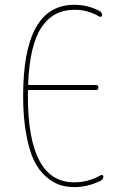

<svg xmlns="http://www.w3.org/2000/svg" viewBox="-20 -760 540 790"><path d="M285.2 9.8Q253.9 9.8 226.6 1Q199.2 -7.8 169.9 -32.7Q140.6 -57.6 120.6 -98.1Q100.6 -138.7 87.9 -207.5Q75.2 -276.4 75.2 -365.2Q75.2 -740.2 285.2 -740.2Q343.8 -740.2 390.6 -713.9Q399.4 -710 400.4 -697.3Q400.4 -693.4 396.5 -691.4Q392.6 -689.5 389.6 -691.4Q339.8 -720.7 285.2 -719.7Q199.2 -719.7 150.9 -647.9Q102.5 -576.2 95.7 -415Q95.7 -410.2 100.6 -410.2H375Q384.8 -410.2 384.8 -399.9Q384.8 -389.6 375 -389.6H99.6Q94.7 -389.6 94.7 -384.8V-365.2Q94.7 -9.8 285.2 -9.8Q343.8 -9.8 394.5 -39.1Q397.5 -41 401.4 -39.6Q405.3 -38.1 405.3 -34.2Q405.3 -22.5 394.5 -16.6Q341.8 9.8 285.2 9.8Z"/></svg>

Font: Rounded-L Mgen+ 2m thin
Style: Regular
Weight: 100
Designer: [Source Han Sans]
Ryoko NISHIZUKA  (kana & ideographs); Paul D. Hunt (Latin, Greek & Cyrillic); Wenlong ZHANG  (bopomofo
Version: Version 1.059.20150602